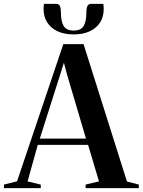

<svg xmlns="http://www.w3.org/2000/svg" viewBox="-60 -976 740 996"><path d="M28.5 -35.5 268.5 -747H373.5L598.5 -34.5L660 -18.5V0H384V-18.5L453.5 -35L397 -224.5H136L83 -35L151.5 -18.5V0H-39.5V-18.5ZM386 -257 288 -588.5 271.5 -650.5 252 -588.5 146.5 -257ZM231.5 -956Q246.5 -956 251.2 -943.5Q256 -931 256 -911.5Q256 -865 270.2 -841.2Q284.5 -817.5 322 -817.5Q360 -817.5 374 -841.2Q388 -865 388 -911.5Q388 -931 393 -943.5Q398 -956 413 -956H476Q477 -949.5 477.5 -942.8Q478 -936 478 -929Q478 -889.5 459.5 -860Q441 -830.5 406 -814Q371 -797.5 322 -797.5Q273 -797.5 238.2 -814Q203.5 -830.5 184.8 -860Q166 -889.5 166 -929Q166 -936 166.5 -942.8Q167 -949.5 168 -956Z"/></svg>

Font: Merriweather 144pt SemiBold
Style: Regular
Weight: 600
Version: Version 2.100